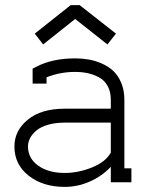

<svg xmlns="http://www.w3.org/2000/svg" viewBox="-20 -709 575 747"><path d="M272 -634.8 147.9 -536.1 115.2 -578.1 254.9 -689H290L431.2 -578.1L397.9 -536.1L272.9 -634.8ZM491.2 0H411.1V-60.1Q377.9 -24.4 330.6 -3.2Q283.2 18.1 231.9 18.1Q147 18.1 91.6 -25.4Q36.1 -68.8 36.1 -139.2Q36.1 -200.7 88.1 -243.4Q140.1 -286.1 231.9 -286.1H411.1V-320.8Q411.1 -352.1 398.7 -374.5Q386.2 -397 365 -408.2Q343.8 -419.4 321 -424.3Q298.3 -429.2 272 -429.2Q213.9 -429.2 161.1 -408.2V-383.8H106.9V-441.9L121.1 -449.2Q183.6 -481.9 272 -481.9Q299.3 -481.9 325 -477.5Q350.6 -473.1 376.5 -461.7Q402.3 -450.2 421.1 -432.6Q439.9 -415 451.9 -386.2Q463.9 -357.4 463.9 -320.8V-54.2H491.2ZM231.9 -231.9Q194.8 -231.9 166 -223.4Q137.2 -214.8 121.1 -200.9Q105 -187 96.9 -171.4Q88.9 -155.8 88.9 -139.2Q88.9 -92.8 128.7 -64.5Q168.5 -36.1 231.9 -36.1Q284.7 -36.1 337.6 -57.4Q390.6 -78.6 411.1 -115.2V-231.9Z"/></svg>

Font: Rawengulk
Style: Demibold
Weight: 600
Version: Version 0.92